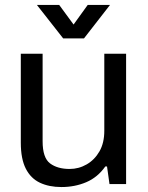

<svg xmlns="http://www.w3.org/2000/svg" viewBox="-20 -743 596 775"><path d="M228 12Q178 12 141 -5.5Q104 -23 84 -62.5Q64 -102 64 -167V-526H152V-173Q152 -106 182 -83.5Q212 -61 261 -61Q298 -61 330 -79.5Q362 -98 381.5 -132Q401 -166 401 -215V-526H489V0H422L412 -71H405Q374 -27 328 -7.5Q282 12 228 12ZM235 -588 129 -723H219L277 -644L334 -723H424L319 -588Z"/></svg>

Font: Archivo VF Beta
Style: Regular
Weight: 400
Designer: Hector Gatti
Foundry: Omnibus-Type
Version: Version 1.002